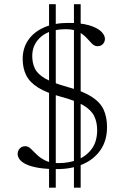

<svg xmlns="http://www.w3.org/2000/svg" viewBox="-20 -795 606 914"><path d="M213.5 98.5V-775H245.5V98.5ZM332 98.5V-775H364V98.5ZM251.5 10Q202.5 10 167 4.5Q131.5 -1 108.8 -11Q86 -21 75 -34.2Q64 -47.5 64 -62Q64 -77 74 -88Q84 -99 100.5 -99Q114.5 -99 126.8 -86.8Q139 -74.5 155.2 -58.8Q171.5 -43 196 -30.8Q220.5 -18.5 258.5 -18.5Q310 -18.5 351.5 -35.8Q393 -53 417.8 -87.8Q442.5 -122.5 442.5 -175.5Q442.5 -213.5 428.5 -242.2Q414.5 -271 377.2 -293.5Q340 -316 270 -334.5Q200.5 -353.5 160.8 -378.5Q121 -403.5 104.5 -437Q88 -470.5 88 -515Q88 -565.5 114.2 -604Q140.5 -642.5 189.2 -664.2Q238 -686 305.5 -686Q365 -686 403.5 -674.8Q442 -663.5 460.8 -645.8Q479.5 -628 479.5 -610Q479.5 -596 470 -585.5Q460.5 -575 444 -575Q430 -575 418 -587.2Q406 -599.5 391.2 -615.5Q376.5 -631.5 353.8 -643.8Q331 -656 294 -656Q217 -656 175.2 -620Q133.5 -584 133.5 -528.5Q133.5 -495 146 -468.8Q158.5 -442.5 195 -421.2Q231.5 -400 303 -380.5Q374.5 -361 415.2 -335.2Q456 -309.5 472.8 -274Q489.5 -238.5 489.5 -190Q489.5 -126.5 459 -81.8Q428.5 -37 375 -13.5Q321.5 10 251.5 10Z"/></svg>

Font: Newsreader 16pt 16pt Light
Style: Regular
Weight: 300
Version: Version 1.003